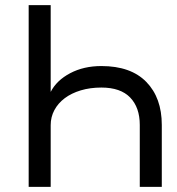

<svg xmlns="http://www.w3.org/2000/svg" viewBox="-20 -730 692 750"><path d="M178 -710V-371Q201 -416 254 -444Q307 -472 376 -472Q491 -472 551.5 -410Q612 -348 612 -242V0H526V-242Q526 -310 488.5 -349Q451 -388 376 -388Q332 -388 295.5 -377Q259 -366 233 -346.5Q207 -327 192.5 -300Q178 -273 178 -241V0H92V-710Z"/></svg>

Font: Geist
Style: Regular
Weight: 400
Designer: Basement.studio, Andrés Briganti, Mateo Zaragoza
Foundry: Basement.studio, Vercel, Andrés Briganti, Guido Ferreyra, Mateo Zaragoza
Version: Version 1.401